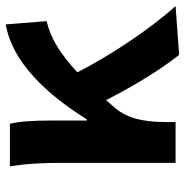

<svg xmlns="http://www.w3.org/2000/svg" viewBox="-8 -606 626 649"><g transform="rotate(-90 304.5 -281.0)"><path d="M609 0C532 -85 441 -222 385 -332C448 -390 499 -422 558 -436L547 -574C419 -552 311 -436 226 -300H222V-423C222 -475 220 -525 211 -560H67C77 -503 79 -437 79 -393V0H217V-32C217 -113 231 -169 271 -212L291 -235C342 -135 397 -47 444 12Z"/></g></svg>

Font: Noto Sans Japanese Bold
Style: Bold
Weight: 700
Designer: Ryoko NISHIZUKA (kana & ideographs); Paul D. Hunt (Latin, Greek & Cyrillic); Wenlong ZHANG (bopomofo); Sandoll Communica
Foundry: Adobe Systems Incorporated
Version: Version 1.000;PS 1;hotconv 1.0.78;makeotf.lib2.5.61930